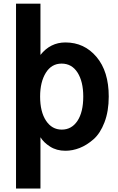

<svg xmlns="http://www.w3.org/2000/svg" viewBox="-20 -832 665 1082"><path d="M206.1 -288.1Q206.1 -202.1 239.3 -151.9Q272.5 -101.6 328.1 -101.6Q383.8 -101.6 416.5 -150.9Q449.2 -200.2 449.2 -288.1Q449.2 -372.1 417 -422.9Q384.8 -473.6 327.1 -473.6Q270.5 -473.6 238.3 -421.9Q206.1 -370.1 206.1 -288.1ZM70.3 230.5V-811.5H208V-522.5Q263.7 -592.8 348.6 -592.8Q455.1 -592.8 523.9 -511.2Q592.8 -429.7 592.8 -288.1Q592.8 -205.1 568.8 -142.6Q544.9 -80.1 506.8 -46.9Q468.8 -13.7 428.7 2Q388.7 17.6 348.6 17.6Q298.8 17.6 262.2 -5.9Q225.6 -29.3 208 -58.6V230.5Z"/></svg>

Font: Gothic A1 ExtraBold
Style: Regular
Weight: 800
Designer: HanYang I&C Co.,Ltd.
Foundry: HanYang I&C Co.,Ltd.
Version: Version 2.50